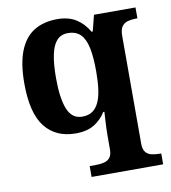

<svg xmlns="http://www.w3.org/2000/svg" viewBox="-86 -620 819 922"><g transform="rotate(-10 324.0 -158.5)"><path d="M286 229V176H314.9Q337.3 176 355.5 171.8Q373.8 167.7 384.8 154.2Q395.8 140.8 395.8 113.8V49.3Q395.8 32.1 396.5 10.5Q397.3 -11.1 398.6 -32.3Q399.9 -53.5 400.9 -68.5H395.2Q374.3 -34.1 339.2 -12.1Q304.1 10 248 10Q151.3 10 98.5 -57.1Q45.7 -124.2 45.7 -268.7Q45.7 -365.2 69.8 -426.4Q93.9 -487.6 140.5 -516.8Q187.2 -546 255.5 -546Q310 -546 347.1 -522.1Q384.2 -498.2 406.8 -458H412.8L432.5 -536H634.9V-483H629.2Q607.8 -483 589.1 -478.3Q570.3 -473.6 559.3 -458.6Q548.3 -443.6 548.3 -412.7V113.8Q548.3 141 559.6 154.6Q570.8 168.1 589 172Q607.2 176 629.2 176H634.9V229ZM292.8 -63.9Q322.5 -63.9 342.2 -77.2Q361.8 -90.4 373.7 -116.1Q385.7 -141.7 390.7 -179.7Q395.8 -217.6 395.8 -267Q395.8 -336.4 386.4 -381.3Q377.1 -426.2 354.9 -448.6Q332.6 -471 293 -471Q259.4 -471 239.1 -448.6Q218.8 -426.2 209.5 -381.1Q200.1 -336 200.1 -267.7Q200.1 -168.7 221.4 -116.3Q242.6 -63.9 292.8 -63.9Z"/></g></svg>

Font: Noto Serif Hebrew
Style: Regular
Weight: 400
Designer: Monotype Design Team
Foundry: Monotype Imaging Inc.
Version: Version 2.003